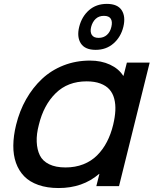

<svg xmlns="http://www.w3.org/2000/svg" viewBox="-20 -949 785 979"><path d="M557.1 -313Q566.4 -352.1 568.1 -384.8Q569.8 -417.5 562.5 -445.6Q555.2 -473.6 538.1 -492.9Q521 -512.2 491.7 -523.2Q462.4 -534.2 421.9 -534.2Q325.7 -534.2 264.2 -473.9Q202.6 -413.6 178.2 -313Q165.5 -265.6 167.2 -225.8Q168.9 -186 183.1 -157Q197.3 -127.9 230.5 -111.6Q263.7 -95.2 314 -95.2Q363.8 -95.2 404.8 -111.3Q445.8 -127.4 475.3 -157Q504.9 -186.5 525.1 -225.6Q545.4 -264.6 557.1 -313ZM743.2 -629.9 586.9 0H471.2L486.8 -62H484.9Q401.9 9.8 278.8 9.8Q220.2 9.8 175.8 -5.9Q131.3 -21.5 103.5 -50Q75.7 -78.6 61.5 -118.4Q47.4 -158.2 47.9 -207Q48.3 -255.9 62 -312Q79.6 -383.8 113.3 -443.1Q147 -502.4 194.1 -546.6Q241.2 -590.8 304 -615.5Q366.7 -640.1 439 -640.1Q496.1 -640.1 540.8 -619.4Q585.4 -598.6 607.9 -563H609.9L627 -629.9ZM547.9 -812Q554.2 -838.4 544.9 -853.3Q535.6 -868.2 509.8 -868.2Q484.4 -868.2 468 -853Q451.7 -837.9 444.8 -812Q438.5 -786.6 448 -771.2Q457.5 -755.9 482.9 -755.9Q508.3 -755.9 525.1 -771Q542 -786.1 547.9 -812ZM608.9 -812Q596.2 -760.3 558.8 -727.5Q521.5 -694.8 467.8 -694.8Q413.6 -694.8 392.3 -727.5Q371.1 -760.3 383.8 -812Q397 -864.7 433.8 -897Q470.7 -929.2 524.9 -929.2Q579.6 -929.2 600.6 -896.7Q621.6 -864.3 608.9 -812Z"/></svg>

Font: Sinkin Sans 500 Medium Italic
Style: Regular
Weight: 500
Italic angle: -112°
Designer: Keith Bates
Foundry: K-Type
Version: Sinkin Sans (version 1.0)  by Keith Bates   •   © 2014   www